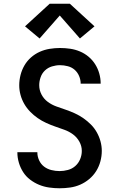

<svg xmlns="http://www.w3.org/2000/svg" viewBox="-20 -1000 640 1028"><path d="M299 8Q271 8 243 4Q215 0 189.5 -10.5Q164 -21 141.5 -38Q119 -55 104 -78.5Q89 -102 81 -129Q73 -156 73 -184Q73 -184 73 -184.5Q73 -185 73 -185H180Q180 -185 180 -185Q180 -185 180 -184Q180 -162 189.5 -141.5Q199 -121 216 -108Q233 -95 255 -89.5Q277 -84 299 -84Q321 -84 343.5 -90Q366 -96 383 -111Q400 -126 409 -147.5Q418 -169 418 -192Q418 -218 405 -241.5Q392 -265 371 -280.5Q350 -296 325 -305Q300 -314 275.5 -322.5Q251 -331 227 -342Q203 -353 181.5 -368Q160 -383 141.5 -402Q123 -421 110 -443.5Q97 -466 90 -491.5Q83 -517 83 -543Q83 -571 90 -598.5Q97 -626 111 -650Q125 -674 146 -692.5Q167 -711 192.5 -722.5Q218 -734 246 -738.5Q274 -743 301 -743Q329 -743 356 -739Q383 -735 408 -724.5Q433 -714 454 -696.5Q475 -679 489.5 -656Q504 -633 511.5 -606.5Q519 -580 519 -553Q519 -553 519 -552.5Q519 -552 519 -552H412Q412 -552 412 -552Q412 -552 412 -552Q412 -573 403.5 -593Q395 -613 379.5 -626.5Q364 -640 343 -645.5Q322 -651 301 -651Q280 -651 258.5 -644.5Q237 -638 221 -623Q205 -608 197.5 -586.5Q190 -565 190 -544Q190 -517 202.5 -493.5Q215 -470 236 -454.5Q257 -439 282 -430Q307 -421 332 -412.5Q357 -404 381 -393Q405 -382 426.5 -367Q448 -352 466.5 -333.5Q485 -315 498 -292Q511 -269 518 -243.5Q525 -218 525 -192Q525 -164 517.5 -136Q510 -108 495 -84Q480 -60 458 -41.5Q436 -23 410 -11.5Q384 0 355.5 4Q327 8 299 8ZM192 -794 114 -859 246 -980H354L486 -859L408 -794L300 -917Z"/></svg>

Font: Zed Mono Semibold Extended
Style: Regular
Weight: 600
Width: 7
Monospace: yes
Designer: Belleve Invis
Foundry: Belleve Invis
Version: Version 1.0.0; ttfautohint (v1.8.4)